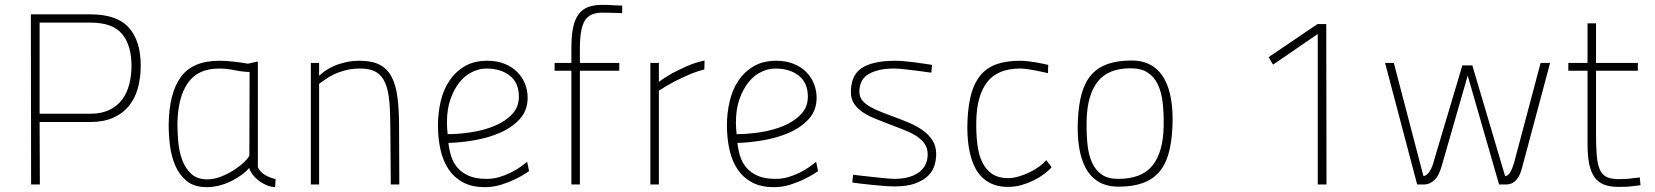

<svg xmlns="http://www.w3.org/2000/svg" viewBox="-20 -759 6811 790"><path d="M143 -257 144 0H108L107 -700H352Q461 -700 510 -645.5Q559 -591 559 -489Q559 -438 547 -395.5Q535 -353 510 -322.5Q485 -292 445.5 -274.5Q406 -257 352 -257ZM352 -291Q397 -291 429.5 -306.5Q462 -322 482 -348.5Q502 -375 511.5 -411Q521 -447 521 -489Q521 -573 482 -619.5Q443 -666 352 -666H143V-291Z M1041 -71Q1051 -50 1071.5 -38.5Q1092 -27 1114 -22L1112 11Q1092 10 1073.5 1.5Q1055 -7 1041 -18.5Q1027 -30 1017.5 -43.5Q1008 -57 1005 -68Q996 -56 977.5 -42Q959 -28 936 -16Q913 -4 885.5 3.5Q858 11 831 11Q779 11 748.5 -14Q718 -39 701.5 -77Q685 -115 679.5 -159.5Q674 -204 674 -243Q675 -374 723.5 -441.5Q772 -509 883 -509Q909 -509 940 -505.5Q971 -502 1000 -497L1041 -506ZM833 -21Q861 -21 890 -32.5Q919 -44 943.5 -60Q968 -76 985 -92.5Q1002 -109 1006 -119L1007 -463Q981 -463 946.5 -470Q912 -477 881 -477Q794 -477 752.5 -417Q711 -357 710 -247Q710 -215 713.5 -175.5Q717 -136 729.5 -101.5Q742 -67 766.5 -44Q791 -21 833 -21Z M1259 0V-500H1293V-447Q1301 -455 1316 -466Q1331 -477 1352 -486.5Q1373 -496 1400.5 -502.5Q1428 -509 1460 -509Q1511 -509 1542.5 -492.5Q1574 -476 1591.5 -442.5Q1609 -409 1615.5 -358Q1622 -307 1622 -238L1623 0H1588L1586 -236Q1586 -296 1582 -341Q1578 -386 1565.5 -416.5Q1553 -447 1528.5 -462Q1504 -477 1462 -477Q1429 -477 1402 -470Q1375 -463 1354 -453Q1333 -443 1318 -432Q1303 -421 1293 -414V0Z M1982 -23Q2010 -23 2035 -30.5Q2060 -38 2082 -49Q2104 -60 2121 -72Q2138 -84 2149 -93L2157 -55Q2130 -36 2100 -22Q2074 -9 2042 1Q2010 11 1975 11Q1922 11 1885.5 -8.5Q1849 -28 1826 -62Q1803 -96 1792.5 -143Q1782 -190 1782 -244Q1782 -293 1793 -341Q1804 -389 1828.5 -426Q1853 -463 1891.5 -486Q1930 -509 1985 -509Q2025 -509 2056 -496.5Q2087 -484 2108 -463Q2129 -442 2140 -414.5Q2151 -387 2151 -357Q2151 -304 2118 -268.5Q2085 -233 2035.5 -212Q1986 -191 1929.5 -181.5Q1873 -172 1825 -171Q1828 -144 1836 -117.5Q1844 -91 1861.5 -70Q1879 -49 1908 -36Q1937 -23 1982 -23ZM1822 -207Q1868 -207 1920 -215Q1972 -223 2015 -241Q2058 -259 2086.5 -288.5Q2115 -318 2115 -361Q2115 -418 2078 -447.5Q2041 -477 1981 -477Q1953 -477 1924 -463.5Q1895 -450 1872 -422Q1849 -394 1834 -352.5Q1819 -311 1819 -254Q1819 -231 1822 -207Z M2331 -468H2262V-500H2331V-561Q2331 -611 2338 -645Q2345 -679 2360.5 -700Q2376 -721 2400 -730Q2424 -739 2458 -739Q2471 -739 2485.5 -738.5Q2500 -738 2512 -737Q2526 -736 2540 -736V-705Q2524 -705 2509 -706Q2496 -706 2482.5 -706.5Q2469 -707 2458 -707Q2407 -707 2386.5 -674.5Q2366 -642 2366 -560V-500H2528V-468H2366V0H2331Z M2656 -500H2691V-422Q2716 -441 2747 -458Q2773 -472 2807 -487Q2841 -502 2879 -510L2878 -473Q2845 -465 2812 -450.5Q2779 -436 2752 -422Q2720 -405 2691 -386V0H2656Z M3171 -23Q3199 -23 3224 -30.5Q3249 -38 3271 -49Q3293 -60 3310 -72Q3327 -84 3338 -93L3346 -55Q3319 -36 3289 -22Q3263 -9 3231 1Q3199 11 3164 11Q3111 11 3074.5 -8.5Q3038 -28 3015 -62Q2992 -96 2981.5 -143Q2971 -190 2971 -244Q2971 -293 2982 -341Q2993 -389 3017.5 -426Q3042 -463 3080.5 -486Q3119 -509 3174 -509Q3214 -509 3245 -496.5Q3276 -484 3297 -463Q3318 -442 3329 -414.5Q3340 -387 3340 -357Q3340 -304 3307 -268.5Q3274 -233 3224.5 -212Q3175 -191 3118.5 -181.5Q3062 -172 3014 -171Q3017 -144 3025 -117.5Q3033 -91 3050.5 -70Q3068 -49 3097 -36Q3126 -23 3171 -23ZM3011 -207Q3057 -207 3109 -215Q3161 -223 3204 -241Q3247 -259 3275.5 -288.5Q3304 -318 3304 -361Q3304 -418 3267 -447.5Q3230 -477 3170 -477Q3142 -477 3113 -463.5Q3084 -450 3061 -422Q3038 -394 3023 -352.5Q3008 -311 3008 -254Q3008 -231 3011 -207Z M3812 -460Q3781 -464 3753 -468Q3728 -471 3702 -474Q3676 -477 3657 -477Q3595 -477 3555.5 -455Q3516 -433 3516 -381Q3516 -361 3528 -346Q3540 -331 3560.5 -319.5Q3581 -308 3606.5 -298Q3632 -288 3659 -278Q3689 -267 3720 -254Q3751 -241 3776 -223.5Q3801 -206 3816.5 -182Q3832 -158 3832 -125Q3832 -102 3825 -78.5Q3818 -55 3799 -36Q3780 -17 3746.5 -4.5Q3713 8 3661 8Q3641 8 3616.5 6Q3592 4 3567 1.5Q3542 -1 3520.5 -3.5Q3499 -6 3487 -8L3490 -40Q3504 -38 3528.5 -35.5Q3553 -33 3579 -30Q3605 -27 3627.5 -25Q3650 -23 3660 -23Q3689 -23 3714 -29Q3739 -35 3757.5 -47.5Q3776 -60 3786.5 -79Q3797 -98 3797 -124Q3797 -151 3783 -169.5Q3769 -188 3747 -201.5Q3725 -215 3697.5 -225.5Q3670 -236 3644 -246Q3617 -257 3588 -268Q3559 -279 3535 -294Q3511 -309 3496 -329.5Q3481 -350 3481 -380Q3481 -411 3490.5 -435.5Q3500 -460 3521.5 -476Q3543 -492 3578.5 -500.5Q3614 -509 3665 -509Q3681 -509 3701.5 -507Q3722 -505 3743 -502.5Q3764 -500 3782.5 -497Q3801 -494 3815 -492Z M4178 -509Q4192 -509 4208.5 -507Q4225 -505 4241 -502.5Q4257 -500 4270.5 -497Q4284 -494 4293 -492L4292 -458Q4283 -460 4269.5 -463Q4256 -466 4240.5 -469Q4225 -472 4208.5 -474.5Q4192 -477 4178 -477Q4085 -477 4042 -421.5Q3999 -366 3997 -261Q3996 -208 4001.5 -164.5Q4007 -121 4022 -90.5Q4037 -60 4063 -43Q4089 -26 4128 -26Q4149 -26 4172 -33Q4195 -40 4217 -50.5Q4239 -61 4257 -74.5Q4275 -88 4285 -100L4307 -71Q4295 -57 4275.5 -42.5Q4256 -28 4232.5 -16.5Q4209 -5 4182.5 2.5Q4156 10 4128 10Q4080 10 4046.5 -10Q4013 -30 3993.5 -66.5Q3974 -103 3966 -154Q3958 -205 3961 -266Q3964 -331 3977.5 -377Q3991 -423 4017 -452.5Q4043 -482 4082.5 -495.5Q4122 -509 4178 -509Z M4582 9Q4534 9 4500.5 -11Q4467 -31 4447.5 -67Q4428 -103 4420 -153.5Q4412 -204 4415 -265Q4418 -330 4431.5 -376.5Q4445 -423 4471.5 -452.5Q4498 -482 4538.5 -496Q4579 -510 4636 -510Q4684 -510 4717.5 -490Q4751 -470 4771 -434Q4791 -398 4799 -347.5Q4807 -297 4804 -236Q4801 -171 4787.5 -124.5Q4774 -78 4747 -48.5Q4720 -19 4679.5 -5Q4639 9 4582 9ZM4581 -23Q4678 -23 4722 -78Q4766 -133 4768 -239Q4769 -292 4764 -336Q4759 -380 4744 -411.5Q4729 -443 4702 -460.5Q4675 -478 4632 -478Q4539 -478 4496 -422.5Q4453 -367 4451 -262Q4450 -209 4454.5 -165Q4459 -121 4473.5 -89.5Q4488 -58 4513.5 -40.5Q4539 -23 4581 -23Z M5401 -660H5437L5438 0H5402V-619L5218 -493L5200 -524Z M5715 -500 5837 -34Q5866 -40 5882 -104L5997 -490H6038L6173 -34Q6186 -36 6194.5 -51Q6203 -66 6210 -90L6319 -500H6358L6244 -74Q6227 0 6177 0H6148L6019 -448L5916 -90Q5903 -39 5884 -20Q5865 -1 5842 0H5811L5679 -500Z M6547 -468V-206Q6547 -154 6550 -118.5Q6553 -83 6562.5 -61.5Q6572 -40 6590.5 -31Q6609 -22 6639 -22Q6650 -22 6664.5 -22.5Q6679 -23 6693 -25Q6709 -27 6727 -29L6730 3Q6714 5 6698 7Q6684 9 6668 9.5Q6652 10 6639 10Q6605 10 6581 1Q6557 -8 6541.5 -29Q6526 -50 6519 -84Q6512 -118 6512 -168V-468H6433V-500H6512V-663H6547V-500H6719V-468Z"/></svg>

Font: Panefresco 1wt
Style: Regular
Weight: 250
Version: Version 1.000